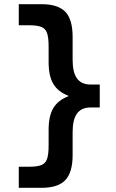

<svg xmlns="http://www.w3.org/2000/svg" viewBox="-20 -790 555 920"><path d="M179 110H70V9H118Q158 9 178 1Q198 -7 205.5 -28.5Q213 -50 213 -93V-169Q213 -234 235.5 -272Q258 -310 308 -329V-331Q258 -350 235.5 -388Q213 -426 213 -491V-567Q213 -610 205.5 -631.5Q198 -653 178 -661Q158 -669 118 -669H70V-770H179Q258 -770 293 -733.5Q328 -697 328 -613V-503Q328 -443 349 -414Q370 -385 414 -385H458V-275H414Q370 -275 349 -246Q328 -217 328 -157V-47Q328 36 293 73Q258 110 179 110Z"/></svg>

Font: M PLUS 1 SemiBold
Style: Regular
Weight: 600
Designer: Coji Morishita
Foundry: UNDERFOREST DESIGN
Version: Version 1.001